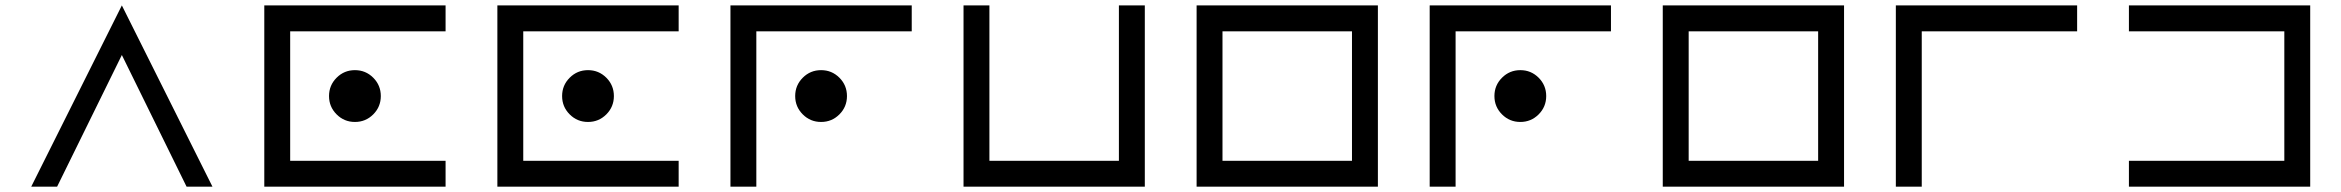

<svg xmlns="http://www.w3.org/2000/svg" viewBox="-20 -704 8829 724"><path d="M439.5 -683.6 781.2 0H683.6L439.5 -496.6L195.3 0H97.7Z M1660.2 -683.6V-585.9H1074.2V-97.7H1660.2V0H976.6V-683.6ZM1318.4 -244.1Q1277.8 -244.1 1249.3 -272.7Q1220.7 -301.3 1220.7 -341.8Q1220.7 -382.3 1249.3 -410.9Q1277.8 -439.5 1318.4 -439.5Q1358.9 -439.5 1387.5 -410.9Q1416 -382.3 1416 -341.8Q1416 -301.3 1387.5 -272.7Q1358.9 -244.1 1318.4 -244.1Z M2539.1 -683.6V-585.9H1953.1V-97.7H2539.1V0H1855.5V-683.6ZM2197.3 -244.1Q2156.7 -244.1 2128.2 -272.7Q2099.6 -301.3 2099.6 -341.8Q2099.6 -382.3 2128.2 -410.9Q2156.7 -439.5 2197.3 -439.5Q2237.8 -439.5 2266.4 -410.9Q2294.9 -382.3 2294.9 -341.8Q2294.9 -301.3 2266.4 -272.7Q2237.8 -244.1 2197.3 -244.1Z M3418 -683.6V-585.9H2832V0H2734.4V-683.6ZM3076.2 -244.1Q3035.6 -244.1 3007.1 -272.7Q2978.5 -301.3 2978.5 -341.8Q2978.5 -382.3 3007.1 -410.9Q3035.6 -439.5 3076.2 -439.5Q3116.7 -439.5 3145.3 -410.9Q3173.8 -382.3 3173.8 -341.8Q3173.8 -301.3 3145.3 -272.7Q3116.7 -244.1 3076.2 -244.1Z M3613.3 -683.6H3710.9V-97.7H4199.2V-683.6H4296.9V0H3613.3Z M4589.8 -585.9V-97.7H5078.1V-585.9ZM4492.2 -683.6H5175.8V0H4492.2Z M6054.7 -683.6V-585.9H5468.8V0H5371.1V-683.6ZM5712.9 -244.1Q5672.4 -244.1 5643.8 -272.7Q5615.2 -301.3 5615.2 -341.8Q5615.2 -382.3 5643.8 -410.9Q5672.4 -439.5 5712.9 -439.5Q5753.4 -439.5 5782 -410.9Q5810.5 -382.3 5810.5 -341.8Q5810.5 -301.3 5782 -272.7Q5753.4 -244.1 5712.9 -244.1Z M6347.7 -585.9V-97.7H6835.9V-585.9ZM6250 -683.6H6933.6V0H6250Z M7812.5 -683.6V-585.9H7226.6V0H7128.9V-683.6Z M8007.8 0V-97.7H8593.8V-585.9H8007.8V-683.6H8691.4V0Z"/></svg>

Font: BabelStone Pigpen
Style: Regular
Weight: 400
Designer: Andrew West
Foundry: BabelStone
Version: Version 1.02 November 6, 2013